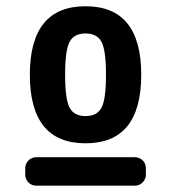

<svg xmlns="http://www.w3.org/2000/svg" viewBox="-20 -756 540 606"><path d="M199.7 -416Q213.9 -389.6 250 -389.6Q286.1 -389.6 300.3 -416Q314.5 -442.4 314.5 -520Q314.5 -597.7 300.3 -624Q286.1 -650.4 250 -650.4Q213.9 -650.4 199.7 -624Q185.5 -597.7 185.5 -520Q185.5 -442.4 199.7 -416ZM74.2 -520Q74.2 -736.3 250 -736.3Q425.8 -736.3 425.8 -520Q425.8 -303.7 250 -303.7Q74.2 -303.7 74.2 -520ZM405.3 -259.8Q419.9 -259.8 430.2 -250Q440.4 -240.2 440.4 -224.6V-205.1Q440.4 -190.4 430.2 -180.2Q419.9 -169.9 405.3 -169.9H94.7Q80.1 -169.9 69.8 -180.2Q59.6 -190.4 59.6 -205.1V-224.6Q59.6 -239.3 69.8 -249.5Q80.1 -259.8 94.7 -259.8Z"/></svg>

Font: Rounded-L Mgen+ 1m bold
Style: Bold
Weight: 700
Designer: [Source Han Sans]
Ryoko NISHIZUKA  (kana & ideographs); Paul D. Hunt (Latin, Greek & Cyrillic); Wenlong ZHANG  (bopomofo
Version: Version 1.059.20150602